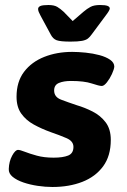

<svg xmlns="http://www.w3.org/2000/svg" viewBox="-20 -738 505 766"><path d="M189 8Q161 8 130.5 3.5Q100 -1 73.5 -10Q47 -19 30.5 -32.5Q14 -46 15 -64Q16 -94 28.5 -117Q41 -140 52 -140Q60 -140 79 -132.5Q98 -125 127 -117Q156 -109 194 -109Q231 -109 252 -117.5Q273 -126 273 -152Q273 -175 245 -187Q217 -199 182 -211Q146 -224 115 -241Q84 -258 65 -284.5Q46 -311 46 -352Q46 -412 76 -451.5Q106 -491 156.5 -511Q207 -531 268 -531Q292 -531 321.5 -528Q351 -525 377 -518Q403 -511 419.5 -499.5Q436 -488 436 -472Q435 -461 426.5 -442.5Q418 -424 406.5 -409.5Q395 -395 386 -395Q376 -395 346 -405Q316 -415 263 -415Q234 -415 215 -407Q196 -399 196 -377Q196 -351 223.5 -340.5Q251 -330 287 -318Q318 -309 349.5 -293Q381 -277 401.5 -250Q422 -223 422 -180Q422 -116 391.5 -74.5Q361 -33 308.5 -12.5Q256 8 189 8ZM379 -718Q400 -718 409 -714.5Q418 -711 418 -704Q418 -697 401 -675L346 -601Q339 -591 331 -584.5Q323 -578 307 -575Q291 -572 261 -572Q221 -572 206 -577.5Q191 -583 182 -601L142 -675Q137 -684 134.5 -690.5Q132 -697 132 -702Q132 -710 141 -714Q150 -718 173 -718Q196 -718 208.5 -710.5Q221 -703 234 -691L270 -654L313 -691Q327 -703 341 -710.5Q355 -718 379 -718Z"/></svg>

Font: Asap Semi Expanded Semi Expanded Regular
Style: Bold Italic
Weight: 700
Width: 6
Italic angle: -6°
Designer: Pablo Cosgaya
Foundry: Omnibus-Type
Version: Version 3.001; ttfautohint (v1.8.4.7-5d5b)